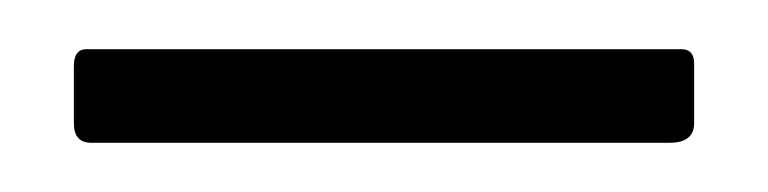

<svg xmlns="http://www.w3.org/2000/svg" viewBox="-20 -742 312 78"><path d="M262 -692Q262 -684 252 -684H17Q10 -684 10 -692V-715Q10 -722 15 -722H257Q262 -722 262 -716Z"/></svg>

Font: Libre Franklin Thin
Style: Regular
Weight: 250
Designer: Pablo Impallari, Rodrigo Fuenzalida
Foundry: Impallari Type
Version: Version 1.002; ttfautohint (v1.5)